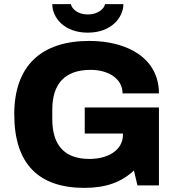

<svg xmlns="http://www.w3.org/2000/svg" viewBox="-20 -897 855 929"><path d="M405 -739C519 -739 577 -813 577 -877H488C485 -856 455 -827 405 -827C354 -827 327 -856 323 -877H233C233 -813 289 -739 405 -739ZM388 12C492 12 567 -15 628 -72L645 0H749V-377H390V-251H575V-246C575 -171 504 -128 413 -128C293 -128 233 -193 233 -321V-366C233 -492 294 -559 419 -559C502 -559 573 -518 573 -445H749C749 -615 597 -699 412 -699C182 -699 49 -581 49 -344C49 -104 167 12 388 12Z"/></svg>

Font: Archivo ExtraBold
Style: Regular
Weight: 800
Designer: Hector Gatti
Foundry: Omnibus-Type
Version: Version 2.001